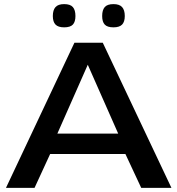

<svg xmlns="http://www.w3.org/2000/svg" viewBox="-20 -914 863 934"><path d="M9 0 342 -706H480L814 0H667L590 -165H224L148 0ZM259 -264H555L407 -599ZM532 -781Q502 -781 489.5 -794.5Q477 -808 477 -836Q477 -865 489.5 -879.5Q502 -894 532 -894Q561 -894 574 -879.5Q587 -865 587 -836Q587 -808 574 -794.5Q561 -781 532 -781ZM292 -781Q263 -781 250 -794.5Q237 -808 237 -836Q237 -865 250 -879.5Q263 -894 292 -894Q322 -894 334.5 -879.5Q347 -865 347 -836Q347 -808 334.5 -794.5Q322 -781 292 -781Z"/></svg>

Font: Georama Extended Medium
Style: Regular
Weight: 500
Width: 7
Designer: Jean-Baptiste Levee
Foundry: Production Type
Version: Version 1.000